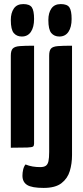

<svg xmlns="http://www.w3.org/2000/svg" viewBox="-20 -724 407 941"><path d="M33 0V-451Q33 -476 42.5 -486Q52 -496 76.5 -498Q101 -500 147 -500V-20Q147 -10 142.2 -6Q137.5 -2 113.8 -1Q90 0 33 0ZM87 -545Q62 -545 47.5 -562Q33 -579 33 -626Q33 -661 48 -682.5Q63 -704 94 -704Q125 -704 136 -688Q147 -672 147 -631Q147 -591 131.5 -568Q116 -545 87 -545ZM194 197Q136 197 113 182.5Q90 168 90 137Q90 122 93.5 107Q97 92 105 82Q122 89 140 92Q158 95 177 95Q195 95 204.5 88.5Q214 82 217.5 66Q221 50 221 21V-451Q221 -476 230 -486Q239 -496 263.5 -498Q288 -500 333 -500V36Q333 78 322 114.5Q311 151 281 174Q251 197 194 197ZM271 -545Q246 -545 231.5 -562Q217 -579 217 -626Q217 -661 232 -682.5Q247 -704 278 -704Q309 -704 320 -688Q331 -672 331 -631Q331 -591 315.5 -568Q300 -545 271 -545Z"/></svg>

Font: Yanone Kaffeesatz ExtraLight
Style: Regular
Weight: 200
Designer: Yanone (Cyrillic: Daniel Pouzeot, Huerta Tipografica, and Cyreal)
Foundry: Yanone
Version: Version 2.003